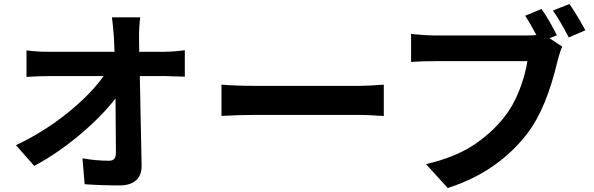

<svg xmlns="http://www.w3.org/2000/svg" viewBox="-20 -888 2980 964"><path d="M60 -159Q200 -225 318.5 -320.5Q437 -416 500 -506H227Q183 -506 113 -502V-635Q164 -628 224 -628H555L552 -700Q547 -766 542 -801H684Q678 -755 678 -700L679 -628H804Q828 -628 858.5 -630.5Q889 -633 908 -636V-503L875 -504Q829 -506 811 -506H682L691 -58Q692 -9 663.5 17Q635 43 579 43Q491 43 405 37L394 -93Q462 -81 527 -81Q546 -81 554 -91Q562 -101 562 -123L560 -394Q492 -305 380 -211Q268 -117 152 -55Z M1092 -463Q1164 -457 1253 -457H1790Q1829 -457 1907 -463V-306L1880 -307Q1828 -311 1790 -311H1253Q1185 -311 1092 -306Z M2839 -868Q2877 -813 2919 -736L2836 -700Q2785 -796 2756 -835ZM2803 -654Q2795 -638 2788.5 -614.5Q2782 -591 2780 -585Q2724 -345 2630 -221Q2560 -128 2459.5 -57Q2359 14 2228 56L2119 -64Q2258 -96 2351 -155.5Q2444 -215 2511 -299Q2557 -357 2587 -433.5Q2617 -510 2628 -581H2163Q2096 -581 2044 -577V-718Q2066 -715 2102.5 -712.5Q2139 -710 2163 -710H2626Q2655 -710 2673 -712Q2645 -766 2617 -809L2699 -843Q2718 -816 2740 -778Q2762 -740 2776 -711L2739 -696Z"/></svg>

Font: Sinter Bold
Style: Regular
Weight: 700
Foundry: Adobe & rsms
Version: Version 1.000